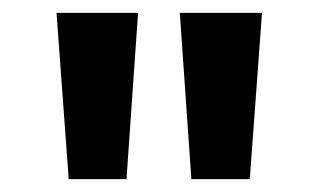

<svg xmlns="http://www.w3.org/2000/svg" viewBox="-20 -793 496 299"><path d="M87 -514 68 -773H195L177 -514ZM278 -514 260 -773H388L369 -514Z"/></svg>

Font: Noto Sans Telugu ExtraCondensed
Style: Bold
Weight: 700
Width: 2
Designer: Jelle Bosma - Monotype Design Team
Foundry: Monotype Imaging Inc.
Version: Version 2.005; ttfautohint (v1.8.4.7-5d5b)